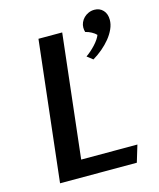

<svg xmlns="http://www.w3.org/2000/svg" viewBox="-116 -864 782 946"><g transform="rotate(-15 274.5 -391.0)"><path d="M71.8 0 153.3 -715.3H274.4L202.6 -85.9H489.3L463.4 0ZM359.4 -569.8Q372.1 -578.6 384.8 -589.8Q397.5 -601.1 408.4 -613Q419.4 -625 427.5 -637Q435.5 -648.9 439 -658.7Q430.7 -668 415 -676.5Q399.4 -685.1 384.3 -688Q382.8 -692.9 381.8 -699.2Q380.9 -705.6 380.9 -711.4Q380.9 -724.6 386.5 -737.3Q392.1 -750 402.1 -760Q412.1 -770 426 -776.1Q439.9 -782.2 456.1 -782.2Q482.9 -782.2 500 -763.9Q517.1 -745.6 517.1 -714.8Q517.1 -691.9 506.6 -668.5Q496.1 -645 478.3 -623Q460.4 -601.1 437.3 -581.5Q414.1 -562 388.7 -546.9Z"/></g></svg>

Font: Proza Libre
Style: Medium Italic
Weight: 500
Designer: Jasper de Waard
Foundry: Jasper de Waard
Version: Version 1.000; ttfautohint (v1.4.1.8-43bc)